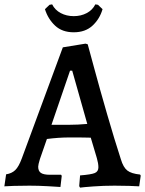

<svg xmlns="http://www.w3.org/2000/svg" viewBox="-33 -851 665 880"><path d="M330 2 334 -47Q385 -51 401.5 -58Q418 -65 418 -84Q418 -102 411 -126L383 -220Q358 -221 285 -221Q236 -221 182 -214L150 -122Q142 -96 142 -87Q142 -67 154.5 -58.5Q167 -50 196 -50H247L250 -45L244 6Q231 5 187 2.5Q143 0 102 0Q63 0 30.5 1Q-2 2 -13 3L-5 -52Q21 -56 37 -71.5Q53 -87 67 -125L255 -634L359 -651L369 -648Q376 -623 400 -534Q424 -445 458 -327.5Q492 -210 521 -121Q532 -84 550.5 -69.5Q569 -55 609 -51L612 -46L605 3Q593 2 559.5 1Q526 0 492 0Q441 0 394 3.5Q347 7 334 9ZM283 -279Q323 -279 367 -283L298 -527H288L203 -279ZM173 -809 194 -829 206 -831Q219 -805 245.5 -791Q272 -777 305 -777Q338 -777 364.5 -791Q391 -805 404 -831L416 -829L437 -809Q424 -764 391 -733.5Q358 -703 305 -703Q252 -703 219.5 -733.5Q187 -764 173 -809Z"/></svg>

Font: Alegreya Medium
Style: Regular
Weight: 500
Designer: Juan Pablo del Peral
Foundry: Huerta Tipografica
Version: Version 2.007; ttfautohint (v1.6)